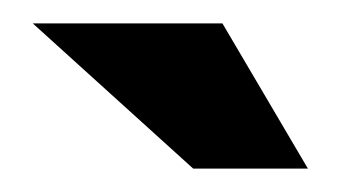

<svg xmlns="http://www.w3.org/2000/svg" viewBox="-20 -700 311 164"><path d="M243 -556 170 -680H8L145 -556Z"/></svg>

Font: LT Wave Alt Bold
Style: Regular
Weight: 700
Designer: Daniel Lyons
Version: Version 2.5 (Glyphs App)